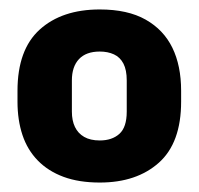

<svg xmlns="http://www.w3.org/2000/svg" viewBox="-20 -771 420 406"><path d="M191 -385Q147 -385 114.5 -397Q82 -409 60 -431.5Q38 -454 27.5 -485.5Q17 -517 17 -556V-579Q17 -666 64 -708.5Q111 -751 191 -751Q250 -751 288 -729.5Q326 -708 344.5 -670Q363 -632 363 -579V-556Q363 -469 316 -427Q269 -385 191 -385ZM191 -474Q217 -474 232.5 -488Q248 -502 248 -535V-601Q248 -623 241 -636.5Q234 -650 221 -656Q208 -662 191 -662Q162 -662 147 -646Q132 -630 132 -601V-535Q132 -516 138.5 -502.5Q145 -489 158 -481.5Q171 -474 191 -474Z"/></svg>

Font: Hubot Sans Condensed ExtraLight
Style: Bold
Weight: 700
Version: Version 2.000